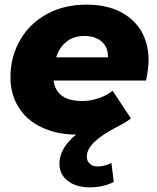

<svg xmlns="http://www.w3.org/2000/svg" viewBox="-20 -571 678 827"><path d="M620 -313C620 -287 616 -257 609 -224H211C215 -194 227 -172 248 -158C268 -143 297 -136 336 -136C359 -136 382 -140 405 -148C427 -155 447 -166 465 -180L544 -61C535 -54 524 -46 511 -39C498 -32 490 -27 487 -26C442 -3 409 19 387 40C365 61 354 82 354 104C354 117 358 127 367 134C375 142 386 146 400 146C420 146 440 141 460 131L470 213C439 228 405 236 368 236C328 236 296 227 272 208C248 190 236 165 236 133C236 110 243 88 256 66C269 45 286 26 308 9C251 8 202 -2 159 -23C116 -43 83 -72 60 -109C37 -146 25 -189 25 -238C25 -297 39 -351 67 -399C94 -446 133 -484 183 -511C232 -538 289 -551 353 -551C408 -551 455 -541 495 -522C535 -502 566 -474 588 -438C609 -402 620 -360 620 -313ZM344 -416C313 -416 287 -408 267 -392C246 -375 231 -353 222 -324H445C446 -353 437 -375 418 -392C399 -408 375 -416 344 -416Z"/></svg>

Font: My Font
Style: Italic
Weight: 500
Designer: Julieta Ulanovsky
Foundry: Julieta Ulanovsky
Version: ""